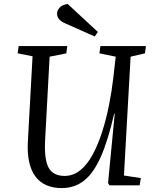

<svg xmlns="http://www.w3.org/2000/svg" viewBox="-20 -945 791 979"><path d="M612 -50 698 -37 692 0H538L531 -12L565 -365H562Q531 -229 494 -145.5Q457 -62 408.5 -24Q360 14 295 14Q204 14 160 -46Q116 -106 122 -222L146 -658L70 -673L75 -710H323L318 -673L233 -656L210 -230Q205 -130 228.5 -89Q252 -48 309 -48Q354 -48 390 -77.5Q426 -107 453.5 -158.5Q481 -210 501.5 -274.5Q522 -339 536 -410Q550 -481 558 -550L570 -656L487 -673L492 -710H724L719 -673L646 -656ZM479 -782 463 -759 310 -827Q271 -844 271 -876Q271 -891 283.5 -905.5Q296 -920 325 -925Z"/></svg>

Font: Literata 36pt
Style: Italic
Weight: 400
Italic angle: -2°
Designer: Latin by Veronika Burian and Jose Scaglione. Greek by Irene Vlachou. Cyrillic by Vera Evstafieva
Foundry: TypeTogether
Version: Version 3.002